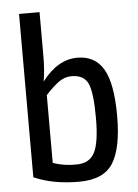

<svg xmlns="http://www.w3.org/2000/svg" viewBox="-52 -741 568 793"><g transform="rotate(-5 232.0 -344.0)"><path d="M281 -499Q354 -499 389 -439.5Q424 -380 424 -245Q424 -112 385 -50Q346 12 244 12Q135 12 57 -23V-700H142V-518Q142 -458 134 -413Q199 -499 281 -499ZM243 -60Q294 -61 315 -102Q336 -143 336 -245Q336 -349 319 -387Q302 -425 250 -425Q223 -425 199 -408.5Q175 -392 142 -356V-75Q190 -58 243 -60Z"/></g></svg>

Font: exo2condensed_r
Style: Regular
Weight: 400
Width: 3
Designer: Natanael Gama
Version: Version 1.001;PS 001.001;hotconv 1.0.70;makeotf.lib2.5.58329